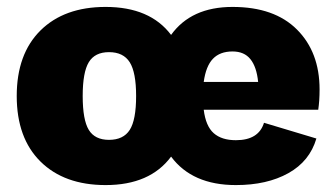

<svg xmlns="http://www.w3.org/2000/svg" viewBox="-20 -530 980 560"><path d="M288.1 -509.8Q417.5 -509.8 479 -428.2Q537.6 -509.8 658.2 -509.8Q780.3 -509.8 846.2 -443.8Q912.1 -377.9 912.1 -269Q912.1 -236.3 908.2 -210H574.2Q580.1 -162.1 603.3 -141.6Q626.5 -121.1 668 -121.1Q734.4 -121.1 750 -171.9L902.8 -126Q883.3 -59.6 821 -24.9Q758.8 9.8 668 9.8Q540.5 9.8 479 -73.2Q417.5 9.8 288.1 9.8Q167.5 9.8 98.1 -58.8Q28.8 -127.4 28.8 -250Q28.8 -372.6 98.1 -441.2Q167.5 -509.8 288.1 -509.8ZM221.2 -250Q221.2 -180.2 239 -151.1Q256.8 -122.1 297.9 -122.1Q339.8 -122.1 358.4 -151.1Q377 -180.2 377 -250Q377 -318.8 358.4 -348.4Q339.8 -377.9 297.9 -377.9Q256.8 -377.9 239 -348.6Q221.2 -319.3 221.2 -250ZM574.2 -291H732.9Q728.5 -335 710.4 -357.4Q692.4 -379.9 658.2 -379.9Q621.6 -379.9 601.1 -358.6Q580.6 -337.4 574.2 -291Z"/></svg>

Font: Human Sans Black
Style: Regular
Weight: 800
Designer: Tim Radville
Foundry: Continuum
Version: Version 1.000;FEAKit 1.0